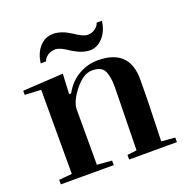

<svg xmlns="http://www.w3.org/2000/svg" viewBox="-124 -800 884 914"><g transform="rotate(-20 318.5 -343.0)"><path d="M431 -346Q431 -405 416 -432Q401 -459 356 -459Q311 -459 267.5 -404Q224 -349 224 -309V-29L299 -23V0H31V-23L97 -29V-455L15 -459V-480L220 -492L215 -390H225Q252 -440 298 -467.5Q344 -495 397 -495Q557 -495 557 -341Q557 -230 550 -29L619 -23V0H377V-23L425 -29ZM295 -581Q250 -613 226 -613Q202 -613 185.5 -601Q169 -589 165 -574H138Q144 -624 172 -655Q200 -686 240.5 -686Q281 -686 328 -656Q373 -625 395 -625Q417 -625 434 -637.5Q451 -650 454 -665H481Q475 -615 446.5 -583.5Q418 -552 380.5 -552Q343 -552 295 -581Z"/></g></svg>

Font: Rufina
Style: Bold
Weight: 700
Designer: Martin Sommaruga
Foundry: Martin Sommaruga
Version: Version 1.001